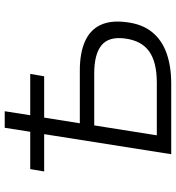

<svg xmlns="http://www.w3.org/2000/svg" viewBox="14 -759 745 813"><g transform="rotate(-90 386.5 -352.5)"><path d="M140 0 225 -538H67L77 -597H235L252 -705H322L305 -597H480L470 -538H295L271 -387H495Q568 -387 617 -365.5Q666 -344 687 -300Q708 -256 699 -189Q691 -123 657.5 -81.5Q624 -40 568.5 -20Q513 0 439 0ZM220 -61H443Q530 -61 575.5 -93.5Q621 -126 630 -196Q639 -264 601.5 -295Q564 -326 482 -326H262Z"/></g></svg>

Font: Nunito Sans 7pt Light
Style: Italic
Weight: 300
Italic angle: -9°
Designer: Vernon Adams
Foundry: Vernon Adams
Version: Version 3.101;gftools[0.9.27]